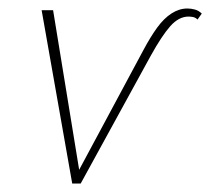

<svg xmlns="http://www.w3.org/2000/svg" viewBox="-20 -432 495 452"><path d="M150 0 78 -408H105L170 -10L156 -13L317 -313Q334 -345 350 -367Q366 -389 384 -400.5Q402 -412 421 -412Q430 -412 439 -409.5Q448 -407 455 -400L445 -386Q440 -391 434 -392Q428 -393 424 -393Q401 -393 381 -370.5Q361 -348 335 -301L170 0Z"/></svg>

Font: Ysabeau Office Thin
Style: Italic
Weight: 250
Italic angle: -12°
Designer: Christian Thalmann (Catharsis Fonts)
Version: Version 2.001;gftools[0.9.30]; featfreeze: tnum,lnum,ss02